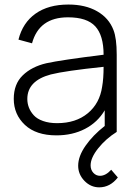

<svg xmlns="http://www.w3.org/2000/svg" viewBox="-20 -575 589 837"><path d="M226.1 15.1Q137.2 15.1 88.6 -30.5Q40 -76.2 40 -144Q40 -208.5 78.9 -246.3Q117.7 -284.2 182.1 -299.3Q246.6 -313.5 431.6 -336.4Q431.6 -420.4 395.5 -460Q359.4 -499.5 276.4 -499.5Q150.4 -499.5 119.6 -386.2L60.5 -402.3Q79.1 -476.1 135 -515.6Q190.9 -555.2 278.3 -555.2Q352.1 -555.2 403.3 -525.9Q454.6 -496.6 474.6 -444.3Q488.8 -408.2 488.8 -336.4V0Q441.4 29.8 408.2 71.3Q375 112.8 375 146Q375 165.5 387 178.5Q398.9 191.4 416 191.4Q440.9 191.4 464.8 165L493.7 198.7Q460 241.7 412.6 241.7Q375.5 241.7 348.1 213.4Q320.8 185.1 320.8 147.5Q320.8 106.4 352.8 60.5Q384.8 14.6 436.5 -25.9V-94.2Q405.3 -41.5 350.6 -13.2Q295.9 15.1 226.1 15.1ZM99.1 -143.6Q99.1 -124 106 -106.2Q112.8 -88.4 127.2 -72.5Q141.6 -56.6 168 -47.4Q194.3 -38.1 229 -38.1Q310.5 -38.1 362.5 -81.1Q414.6 -124 425.3 -197.3Q431.6 -232.4 431.6 -283.7Q263.2 -266.1 201.7 -250.5Q99.1 -223.1 99.1 -143.6Z"/></svg>

Font: Manrope Light
Style: Regular
Weight: 300
Designer: Mikhail Sharanda
Foundry: Mikhail Sharanda
Version: Version 4.505;FEAKit 1.0